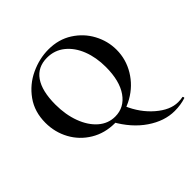

<svg xmlns="http://www.w3.org/2000/svg" viewBox="-172 -626 952 952"><g transform="rotate(-45 303.5 -150.5)"><path d="M570 160Q589 160 602 157Q605 156 606.5 161Q608 166 606 167Q570 179 527 179Q456 179 387 132Q318 85 270 -1L369 -13Q401 62 458 111Q515 160 570 160ZM32 -233Q32 -310 72 -366Q112 -422 174 -451Q236 -480 300 -480Q371 -480 425 -445.5Q479 -411 508.5 -356Q538 -301 538 -240Q538 -173 503 -115Q468 -57 407.5 -22.5Q347 12 275 12Q204 12 148.5 -21.5Q93 -55 62.5 -111Q32 -167 32 -233ZM440 -217Q440 -284 419 -338Q398 -392 358.5 -424Q319 -456 266 -456Q200 -456 165.5 -406.5Q131 -357 131 -262Q131 -191 152.5 -133.5Q174 -76 212 -43Q250 -10 299 -10Q363 -10 401.5 -65Q440 -120 440 -217Z"/></g></svg>

Font: Cormorant SC SemiBold
Style: Regular
Weight: 600
Designer: Christian Thalmann (Catharsis Fonts)
Foundry: Catharsis Fonts
Version: Version 4.000